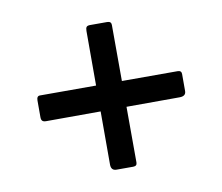

<svg xmlns="http://www.w3.org/2000/svg" viewBox="-58 -668 681 589"><g transform="rotate(-10 282.5 -373.5)"><path d="M509 -349Q509 -333 489 -333L73 -332Q65 -332 61.5 -335.5Q58 -339 58 -347V-399Q58 -413 68 -413H497Q509 -413 509 -402ZM260 -148Q243 -148 243 -167V-583Q243 -592 246 -595.5Q249 -599 257 -599H310Q323 -599 323 -588L324 -159Q324 -148 312 -148Z"/></g></svg>

Font: Libre Franklin Medium
Style: Regular
Weight: 500
Designer: Pablo Impallari, Rodrigo Fuenzalida, Nhung Nguyen
Foundry: Impallari Type
Version: Version 3.000